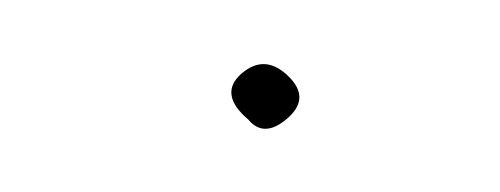

<svg xmlns="http://www.w3.org/2000/svg" viewBox="-20 -56 159 61"><path d="M71.3 -18.4C76.3 -22.7 76.4 -27.2 71.5 -31.9C66.6 -36.6 61.7 -36.9 56.7 -32.6C51.8 -28.3 52.5 -23.4 58.9 -18C62.2 -14 66.4 -14.1 71.3 -18.4Z"/></svg>

Font: Proton
Style: BkIt
Weight: 500
Version: Version 1.017